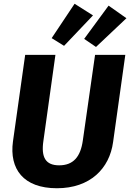

<svg xmlns="http://www.w3.org/2000/svg" viewBox="-20 -985 693 1022"><path d="M377 -965 255 -782 321 -741 475 -903ZM558 -955 428 -778 491 -735 653 -888ZM647 -693H486L421 -238C409 -150 370 -105 295 -105C223 -105 198 -147 211 -235L275 -693H114L49 -232C29 -86 104 17 283 17C460 17 563 -88 582 -229Z"/></svg>

Font: Fira Sans
Style: Bold Italic
Weight: 700
Italic angle: -8°
Designer: bBox Type GmbH & Carrois Corporate GbR & Edenspiekermann AG
Foundry: bBox Type GmbH & Carrois Corporate GbR & Edenspiekermann AG
Version: Version 4.301;PS 004.301;hotconv 1.0.88;makeotf.lib2.5.64775